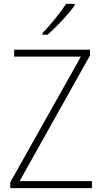

<svg xmlns="http://www.w3.org/2000/svg" viewBox="-20 -970 527 990"><path d="M365 -942V-950H321C291 -904 242 -844 199 -799V-791H225C272 -831 333 -897 365 -942ZM454 0V-36H81L444 -684V-714H53V-678H397L33 -30V0Z"/></svg>

Font: Noto Sans Thai Looped SemiCondensed ExtraLight
Style: Regular
Weight: 200
Width: 4
Designer: Sasikarn Vongin, Ben Mitchell
Foundry: The Fontpad Ltd
Version: Version 1.001